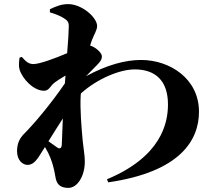

<svg xmlns="http://www.w3.org/2000/svg" viewBox="-20 -849 1040 935"><path d="M254 -134C247 -139 232 -150 216 -161C240 -200 263 -236 286 -272C284 -220 282 -173 281 -146C280 -125 270 -121 254 -134ZM223 -789C253 -780 276 -770 290 -761C308 -750 315 -742 315 -721C315 -699 312 -648 307 -590C246 -564 172 -537 143 -537C118 -537 105 -551 86 -572L75 -568C73 -549 70 -528 75 -511C89 -465 143 -407 195 -407C219 -407 226 -432 246 -447C256 -455 277 -468 299 -481C298 -468 297 -455 296 -443C228 -343 145 -245 96 -196C74 -174 63 -147 63 -113C63 -69 90 -45 116 -46C146 -47 164 -77 185 -111L199 -133C210 -115 219 -97 226 -79C239 -46 245 -16 250 13C255 44 269 66 313 66C356 66 393 10 393 -62C393 -93 388 -113 383 -161C377 -224 369 -321 373 -385L374 -394C453 -465 562 -511 636 -511C736 -511 798 -457 798 -340C798 -247 763 -85 501 24L507 39C859 -12 949 -167 949 -305C949 -466 807 -557 667 -557C590 -557 501 -533 399 -478C419 -499 438 -518 453 -533C469 -549 477 -561 476 -576C476 -588 455 -611 432 -622C427 -624 423 -626 419 -627C422 -637 424 -645 427 -652C438 -681 453 -703 453 -722C453 -764 379 -829 312 -829C280 -829 254 -819 223 -804Z"/></svg>

Font: Noto Serif KR Black
Style: Regular
Weight: 900
Version: Version 1.001;PS 1.001;hotconv 16.6.54;makeotf.lib2.5.65590